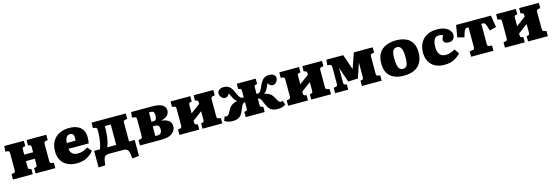

<svg xmlns="http://www.w3.org/2000/svg" viewBox="29 -1625 8315 2881"><g transform="rotate(-15 4186.5 -185.0)"><path d="M34 0V-83L69 -90Q85 -93 90 -102.5Q95 -112 95 -138V-382Q95 -408 89.5 -417.5Q84 -427 70 -429L30 -436L39 -519H342V-436L318 -432Q302 -429 298 -419.5Q294 -410 294 -388V-317H432V-390Q432 -411 427.5 -420Q423 -429 407 -432L384 -437L386 -519H691V-436L660 -431Q642 -428 636.5 -419Q631 -410 631 -388V-130Q631 -109 636.5 -100Q642 -91 660 -88L692 -83V0H385V-83L407 -87Q423 -90 427.5 -99Q432 -108 432 -130V-216H294V-131Q294 -109 298 -99.5Q302 -90 318 -87L342 -82V0Z M1028 14Q937 14 875.5 -18.5Q814 -51 783.5 -108.5Q753 -166 753 -242Q753 -336 790.5 -400Q828 -464 894.5 -496.5Q961 -529 1046 -529Q1118 -529 1171 -506.5Q1224 -484 1252.5 -438.5Q1281 -393 1281 -328Q1281 -302 1279 -276Q1277 -250 1272 -229H958Q960 -195 975.5 -171.5Q991 -148 1016.5 -136.5Q1042 -125 1076 -125Q1126 -125 1162 -138.5Q1198 -152 1234 -176L1290 -108Q1248 -56 1182.5 -21Q1117 14 1028 14ZM956 -320H1091Q1093 -333 1094 -345Q1095 -357 1095 -369Q1095 -401 1080.5 -419Q1066 -437 1038 -437Q1010 -437 992.5 -422Q975 -407 966.5 -380.5Q958 -354 956 -320Z M1848 159 1836 80Q1832 53 1822.5 35Q1813 17 1794.5 8.5Q1776 0 1744 0H1529Q1498 0 1479.5 8.5Q1461 17 1451.5 35Q1442 53 1438 80L1426 153L1322 158V-100H1413Q1426 -136 1435.5 -178.5Q1445 -221 1450 -272Q1455 -323 1455 -385Q1455 -408 1449 -417Q1443 -426 1428 -429L1392 -436L1394 -519H1925V-435L1894 -430Q1875 -427 1869.5 -418.5Q1864 -410 1864 -390V-100H1952V147ZM1525 -100H1665V-418H1574Q1574 -386 1572.5 -355Q1571 -324 1568.5 -293.5Q1566 -263 1562 -235.5Q1558 -208 1552 -182Q1549 -167 1545 -153.5Q1541 -140 1536 -126.5Q1531 -113 1525 -100Z M2007 0V-83L2042 -90Q2058 -93 2063 -102.5Q2068 -112 2068 -138V-382Q2068 -407 2062.5 -417Q2057 -427 2042 -429L2000 -436L2009 -519H2340Q2413 -519 2457 -504Q2501 -489 2521 -462Q2541 -435 2541 -398Q2541 -360 2511 -326.5Q2481 -293 2414 -279V-277Q2463 -271 2496.5 -255.5Q2530 -240 2547.5 -215Q2565 -190 2565 -151Q2565 -113 2543.5 -78.5Q2522 -44 2473 -22Q2424 0 2341 0ZM2300 -77Q2322 -77 2337 -85Q2352 -93 2361 -110.5Q2370 -128 2370 -154Q2370 -190 2354 -208.5Q2338 -227 2303 -227H2266V-78Q2274 -77 2283 -77Q2292 -77 2300 -77ZM2266 -298H2300Q2327 -298 2338 -318.5Q2349 -339 2349 -376Q2349 -411 2336.5 -427.5Q2324 -444 2297 -444Q2290 -444 2282 -444Q2274 -444 2266 -443Z M2620 0V-83L2656 -90Q2671 -93 2676 -102.5Q2681 -112 2681 -138V-382Q2681 -408 2676 -417Q2671 -426 2656 -429L2620 -436L2622 -519H2928V-436L2904 -432Q2888 -429 2884 -419.5Q2880 -410 2880 -388V-264L3026 -373V-390Q3026 -411 3021.5 -420Q3017 -429 3001 -432L2978 -437L2980 -519H3285V-436L3254 -431Q3236 -428 3230.5 -419Q3225 -410 3225 -388V-130Q3225 -109 3230.5 -100Q3236 -91 3254 -88L3286 -83V0H2979V-83L3001 -87Q3017 -90 3021.5 -99Q3026 -108 3026 -130V-259L2880 -150V-131Q2880 -109 2884 -99.5Q2888 -90 2904 -87L2928 -82V0Z M3450 7Q3413 7 3378.5 -2.5Q3344 -12 3323 -30L3346 -92Q3353 -90 3361 -88Q3369 -86 3377 -86Q3388 -86 3397.5 -92.5Q3407 -99 3419 -117Q3431 -135 3447 -168Q3463 -199 3483 -218Q3503 -237 3528.5 -248.5Q3554 -260 3588 -267V-269Q3568 -280 3555.5 -296Q3543 -312 3534 -331Q3528 -344 3521.5 -357Q3515 -370 3509 -383.5Q3503 -397 3496 -410Q3483 -383 3466 -370.5Q3449 -358 3425 -358Q3406 -358 3388 -371Q3370 -384 3358.5 -404.5Q3347 -425 3347 -448Q3347 -482 3375 -501.5Q3403 -521 3445 -521Q3478 -521 3504 -510.5Q3530 -500 3552.5 -475Q3575 -450 3593 -405Q3607 -373 3617 -352.5Q3627 -332 3635.5 -321Q3644 -310 3651 -305Q3662 -297 3672.5 -295Q3683 -293 3698 -293V-388Q3698 -410 3694 -419.5Q3690 -429 3674 -432L3649 -437L3651 -519H3944V-436L3921 -432Q3905 -429 3901 -419.5Q3897 -410 3897 -388V-293Q3912 -293 3923.5 -295Q3935 -297 3945 -305Q3953 -311 3960.5 -322Q3968 -333 3978 -353Q3988 -373 4002 -405Q4021 -449 4043 -474.5Q4065 -500 4092 -510.5Q4119 -521 4151 -521Q4193 -521 4221 -501.5Q4249 -482 4249 -448Q4249 -425 4237 -404Q4225 -383 4207 -370.5Q4189 -358 4169 -358Q4146 -358 4129.5 -370Q4113 -382 4099 -409Q4093 -396 4086.5 -382.5Q4080 -369 4073.5 -356Q4067 -343 4061 -330Q4055 -317 4047.5 -306Q4040 -295 4030.5 -286Q4021 -277 4008 -269V-267Q4041 -260 4067 -248.5Q4093 -237 4113 -218Q4133 -199 4148 -168Q4165 -135 4177 -117Q4189 -99 4198.5 -92.5Q4208 -86 4219 -86Q4227 -86 4234.5 -88Q4242 -90 4249 -92L4272 -30Q4249 -10 4216 -1.5Q4183 7 4146 7Q4107 7 4077.5 -3Q4048 -13 4027.5 -33Q4007 -53 3992 -83Q3978 -111 3967.5 -136.5Q3957 -162 3949 -180.5Q3941 -199 3932 -206Q3924 -215 3915.5 -217Q3907 -219 3897 -219V-131Q3897 -109 3901 -99.5Q3905 -90 3921 -87L3945 -82V0H3650V-83L3674 -87Q3690 -90 3694 -99.5Q3698 -109 3698 -132V-219Q3691 -219 3682.5 -217Q3674 -215 3666 -206Q3655 -198 3646 -179.5Q3637 -161 3627 -135.5Q3617 -110 3603 -83Q3589 -53 3568 -33Q3547 -13 3518 -3Q3489 7 3450 7Z M4309 0V-83L4345 -90Q4360 -93 4365 -102.5Q4370 -112 4370 -138V-382Q4370 -408 4365 -417Q4360 -426 4345 -429L4309 -436L4311 -519H4617V-436L4593 -432Q4577 -429 4573 -419.5Q4569 -410 4569 -388V-264L4715 -373V-390Q4715 -411 4710.5 -420Q4706 -429 4690 -432L4667 -437L4669 -519H4974V-436L4943 -431Q4925 -428 4919.5 -419Q4914 -410 4914 -388V-130Q4914 -109 4919.5 -100Q4925 -91 4943 -88L4975 -83V0H4668V-83L4690 -87Q4706 -90 4710.5 -99Q4715 -108 4715 -130V-259L4569 -150V-131Q4569 -109 4573 -99.5Q4577 -90 4593 -87L4617 -82V0Z M5039 0V-83L5074 -90Q5090 -93 5095 -102.5Q5100 -112 5100 -138V-382Q5100 -407 5094 -417Q5088 -427 5074 -429L5034 -436L5043 -519H5304L5382 -292L5386 -281L5468 -519H5761V-436L5730 -431Q5712 -428 5706.5 -419Q5701 -410 5701 -388V-130Q5701 -109 5706.5 -100Q5712 -91 5730 -88L5762 -83V0H5455V-83L5477 -87Q5493 -90 5497.5 -99Q5502 -108 5502 -130V-344H5499L5426 -124L5274 -118L5197 -344L5194 -345V-131Q5194 -109 5198 -99.5Q5202 -90 5218 -87L5242 -82V0Z M6106 14Q6015 14 5951.5 -15.5Q5888 -45 5855 -103.5Q5822 -162 5822 -249Q5822 -347 5860.5 -409Q5899 -471 5968 -500Q6037 -529 6128 -529Q6210 -529 6273 -502.5Q6336 -476 6371.5 -418.5Q6407 -361 6407 -268Q6407 -176 6372 -113Q6337 -50 6270 -18Q6203 14 6106 14ZM6120 -89Q6151 -89 6168 -106Q6185 -123 6192 -158.5Q6199 -194 6199 -250Q6199 -302 6193 -336.5Q6187 -371 6175.5 -390.5Q6164 -410 6148.5 -418.5Q6133 -427 6112 -427Q6087 -427 6068.5 -414.5Q6050 -402 6040 -370.5Q6030 -339 6030 -282Q6030 -215 6038.5 -172Q6047 -129 6067 -109Q6087 -89 6120 -89Z M6735 14Q6650 14 6590.5 -18.5Q6531 -51 6500 -109.5Q6469 -168 6469 -245Q6469 -330 6503 -393.5Q6537 -457 6602 -493Q6667 -529 6761 -529Q6832 -529 6881 -508.5Q6930 -488 6955 -455.5Q6980 -423 6980 -387Q6980 -363 6970.5 -342Q6961 -321 6941 -308Q6921 -295 6887 -295Q6849 -295 6826.5 -310.5Q6804 -326 6804 -356Q6804 -366 6809.5 -380.5Q6815 -395 6828 -420Q6814 -428 6798.5 -431.5Q6783 -435 6763 -435Q6734 -435 6713 -418.5Q6692 -402 6680.5 -368.5Q6669 -335 6669 -284Q6669 -204 6700 -164.5Q6731 -125 6794 -125Q6830 -125 6863.5 -135Q6897 -145 6937 -170L6990 -96Q6949 -50 6888.5 -18Q6828 14 6735 14Z M7151 0V-83L7202 -90Q7218 -92 7223 -102Q7228 -112 7228 -138V-437H7210Q7199 -437 7191 -435Q7183 -433 7176.5 -426.5Q7170 -420 7164 -408.5Q7158 -397 7152 -378L7130 -307L7026 -334L7057 -519H7598L7628 -334L7525 -308L7503 -379Q7495 -404 7487 -416.5Q7479 -429 7469.5 -433.5Q7460 -438 7445 -438H7427V-131Q7427 -109 7431 -98.5Q7435 -88 7451 -87L7498 -82V0Z M7677 0V-83L7713 -90Q7728 -93 7733 -102.5Q7738 -112 7738 -138V-382Q7738 -408 7733 -417Q7728 -426 7713 -429L7677 -436L7679 -519H7985V-436L7961 -432Q7945 -429 7941 -419.5Q7937 -410 7937 -388V-264L8083 -373V-390Q8083 -411 8078.5 -420Q8074 -429 8058 -432L8035 -437L8037 -519H8342V-436L8311 -431Q8293 -428 8287.5 -419Q8282 -410 8282 -388V-130Q8282 -109 8287.5 -100Q8293 -91 8311 -88L8343 -83V0H8036V-83L8058 -87Q8074 -90 8078.5 -99Q8083 -108 8083 -130V-259L7937 -150V-131Q7937 -109 7941 -99.5Q7945 -90 7961 -87L7985 -82V0Z"/></g></svg>

Font: Literata ExtraBold
Style: Regular
Weight: 800
Designer: Latin by Veronika Burian and Jose Scaglione. Greek by Irene Vlachou. Cyrillic by Vera Evstafieva.
Foundry: TypeTogether
Version: Version 3.103;gftools[0.9.29]